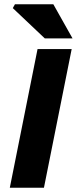

<svg xmlns="http://www.w3.org/2000/svg" viewBox="-20 -880 360 900"><path d="M26 0 156 -650H316L186 0ZM190 -700 40 -842 50 -860H230L320 -700Z"/></svg>

Font: Source Sans 3 ExtraLight Black
Style: Italic
Weight: 900
Italic angle: -11°
Version: Version 3.052;hotconv 1.1.0;makeotfexe 2.6.0